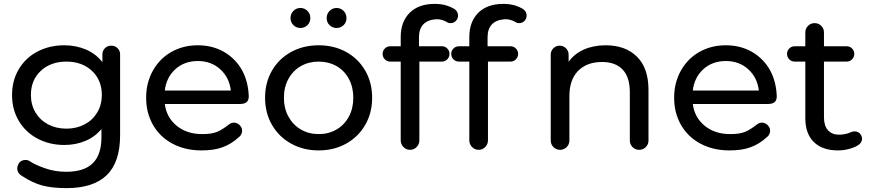

<svg xmlns="http://www.w3.org/2000/svg" viewBox="-20 -768 4473 988"><path d="M598 -488V-72Q598 67 529 133.5Q460 200 323 200Q248 200 197.5 186.5Q147 173 91 136Q74 126 70 109Q66 92 75 76Q81 65 90.5 60Q100 55 111 55Q125 55 137 64Q159 79 209 97Q262 116 320 116Q413 116 457.5 72Q502 28 502 -62V-104Q468 -63 418.5 -42.5Q369 -22 311 -22Q235 -22 173.5 -54.5Q112 -87 77 -145.5Q42 -204 42 -279Q42 -354 77 -412.5Q112 -471 173.5 -503Q235 -535 311 -535Q371 -535 422.5 -513Q474 -491 507 -448V-488Q507 -507 520 -520Q533 -533 553 -533Q572 -533 585 -520Q598 -507 598 -488ZM322 -106Q374 -106 415.5 -128Q457 -150 480.5 -189.5Q504 -229 504 -279Q504 -356 453 -403.5Q402 -451 322 -451Q241 -451 190 -403.5Q139 -356 139 -279Q139 -229 162.5 -189.5Q186 -150 227.5 -128Q269 -106 322 -106Z M1260 -275Q1262 -233 1216 -233H828Q837 -163 889.5 -120.5Q942 -78 1020 -78Q1044 -78 1062 -80.5Q1080 -83 1095.5 -89Q1111 -95 1126.5 -105Q1142 -115 1160 -129Q1171 -137 1184 -137Q1193 -137 1202 -132.5Q1211 -128 1217 -120Q1228 -106 1225.5 -89.5Q1223 -73 1209 -62Q1169 -26 1127 -11Q1083 6 1017 6Q933 6 868 -28.5Q803 -63 767.5 -125Q732 -187 732 -265Q732 -342 766.5 -404Q801 -466 861.5 -500.5Q922 -535 998 -535Q1074 -535 1133.5 -500.5Q1193 -466 1227 -404Q1257 -347 1260 -275ZM998 -454Q929 -454 882.5 -412Q836 -370 828 -302H1168Q1160 -369 1113.5 -411.5Q1067 -454 998 -454Z M1620 6Q1541 6 1478 -29Q1415 -64 1379.5 -125.5Q1344 -187 1344 -265Q1344 -343 1379.5 -404.5Q1415 -466 1478 -500.5Q1541 -535 1620 -535Q1699 -535 1761.5 -500.5Q1824 -466 1859.5 -404.5Q1895 -343 1895 -265Q1895 -187 1859.5 -125.5Q1824 -64 1761.5 -29Q1699 6 1620 6ZM1620 -78Q1671 -78 1711.5 -101.5Q1752 -125 1775 -167.5Q1798 -210 1798 -265Q1798 -320 1775 -362.5Q1752 -405 1711.5 -428Q1671 -451 1620 -451Q1569 -451 1528.5 -428Q1488 -405 1464.5 -362.5Q1441 -320 1441 -265Q1441 -210 1464.5 -167.5Q1488 -125 1528.5 -101.5Q1569 -78 1620 -78ZM1526 -624Q1505 -624 1490 -638.5Q1475 -653 1475 -675Q1475 -697 1490 -712Q1505 -727 1526 -727Q1547 -727 1562 -712Q1577 -697 1577 -675Q1577 -653 1562 -638.5Q1547 -624 1526 -624ZM1712 -624Q1691 -624 1676 -638.5Q1661 -653 1661 -675Q1661 -697 1676 -712Q1691 -727 1712 -727Q1733 -727 1748 -712Q1763 -697 1763 -675Q1763 -653 1748 -638.5Q1733 -624 1712 -624Z M2222 -669Q2136 -661 2136 -576V-530H2254Q2270 -530 2281.5 -518.5Q2293 -507 2293 -491Q2293 -474 2281.5 -462.5Q2270 -451 2254 -451H2138V-46Q2138 -26 2124 -11.5Q2110 3 2090 3Q2070 3 2056 -11.5Q2042 -26 2042 -46V-451H1989Q1972 -451 1960.5 -462.5Q1949 -474 1949 -491Q1949 -507 1960.5 -518.5Q1972 -530 1989 -530H2042V-577Q2042 -656 2088 -702Q2134 -748 2217 -748Q2249 -748 2277 -740Q2300 -733 2318 -722Q2337 -709 2337 -688Q2337 -672 2326 -660.5Q2315 -649 2299 -649Q2289 -649 2285.5 -651Q2282 -653 2279 -655Q2253 -669 2230 -669Q2226 -669 2222 -669Z M2575 -669Q2489 -661 2489 -576V-530H2607Q2623 -530 2634.5 -518.5Q2646 -507 2646 -491Q2646 -474 2634.5 -462.5Q2623 -451 2607 -451H2491V-46Q2491 -26 2477 -11.5Q2463 3 2443 3Q2423 3 2409 -11.5Q2395 -26 2395 -46V-451H2342Q2325 -451 2313.5 -462.5Q2302 -474 2302 -491Q2302 -507 2313.5 -518.5Q2325 -530 2342 -530H2395V-577Q2395 -656 2441 -702Q2487 -748 2570 -748Q2602 -748 2630 -740Q2653 -733 2671 -722Q2690 -709 2690 -688Q2690 -672 2679 -660.5Q2668 -649 2652 -649Q2642 -649 2638.5 -651Q2635 -653 2632 -655Q2606 -669 2583 -669Q2579 -669 2575 -669Z M3097 -535Q3198 -535 3257.5 -476.5Q3317 -418 3317 -305V-45Q3317 -25 3303 -11Q3289 3 3269 3Q3249 3 3235 -11Q3221 -25 3221 -45V-294Q3221 -371 3184 -410Q3147 -449 3078 -449Q3000 -449 2955 -403.5Q2910 -358 2910 -273V-45Q2910 -25 2896 -11Q2882 3 2862 3Q2842 3 2828 -11Q2814 -25 2814 -45V-487Q2814 -506 2827.5 -519.5Q2841 -533 2860 -533Q2879 -533 2892.5 -519.5Q2906 -506 2906 -487V-450Q2935 -491 2984.5 -513Q3034 -535 3097 -535Z M3977 -275Q3979 -233 3933 -233H3545Q3554 -163 3606.5 -120.5Q3659 -78 3737 -78Q3761 -78 3779 -80.5Q3797 -83 3812.5 -89Q3828 -95 3843.5 -105Q3859 -115 3877 -129Q3888 -137 3901 -137Q3910 -137 3919 -132.5Q3928 -128 3934 -120Q3945 -106 3942.5 -89.5Q3940 -73 3926 -62Q3886 -26 3844 -11Q3800 6 3734 6Q3650 6 3585 -28.5Q3520 -63 3484.5 -125Q3449 -187 3449 -265Q3449 -342 3483.5 -404Q3518 -466 3578.5 -500.5Q3639 -535 3715 -535Q3791 -535 3850.5 -500.5Q3910 -466 3944 -404Q3974 -347 3977 -275ZM3715 -454Q3646 -454 3599.5 -412Q3553 -370 3545 -302H3885Q3877 -369 3830.5 -411.5Q3784 -454 3715 -454Z M4401 -25Q4387 -13 4356 -3.5Q4325 6 4292 6Q4212 6 4168 -37Q4124 -80 4124 -160V-451H4070Q4053 -451 4041.5 -462.5Q4030 -474 4030 -491Q4030 -507 4041.5 -518.5Q4053 -530 4070 -530H4124V-601Q4124 -621 4138 -635Q4152 -649 4172 -649Q4192 -649 4206 -635Q4220 -621 4220 -601V-530H4336Q4353 -530 4364.5 -518.5Q4376 -507 4376 -491Q4376 -474 4364.5 -462.5Q4353 -451 4336 -451H4220V-164Q4220 -121 4240.5 -98Q4261 -75 4297 -75Q4300 -75 4303 -75Q4320 -76 4333 -79Q4346 -82 4362 -89Q4362 -89 4362 -89Q4362 -89 4362 -89Q4362 -89 4362 -89Q4362 -89 4362 -89Q4362 -89 4362 -89Q4362 -89 4362 -89Q4362 -89 4362 -89Q4370 -92 4378 -92Q4388 -92 4397 -87Q4406 -82 4411 -73Q4418 -60 4415 -46.5Q4412 -33 4401 -25Z"/></svg>

Font: Sepalumica Med
Style: Regular
Weight: 500
Designer: Julieta Ulanovsky
Foundry: Julieta Ulanovsky
Version: Version 7.200